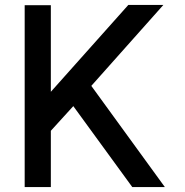

<svg xmlns="http://www.w3.org/2000/svg" viewBox="-20 -750 749 778"><path d="M350 -402 648 8H516L277 -320L186 -220V8H80V-729H186V-378L500 -730H642Z"/></svg>

Font: SUITE
Style: Bold
Weight: 700
Designer: Sun
Foundry: Sun
Version: Version 2.040